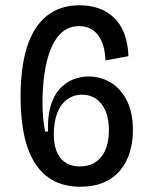

<svg xmlns="http://www.w3.org/2000/svg" viewBox="-20 -694 579 728"><path d="M284 14Q173 14 115.5 -71Q58 -156 58 -328Q58 -439 82.5 -516Q107 -593 157 -633.5Q207 -674 282 -674Q320 -674 352.5 -663Q385 -652 410.5 -628.5Q436 -605 450.5 -568.5Q465 -532 467 -481L380 -465Q378 -510 365 -538.5Q352 -567 330.5 -581Q309 -595 280 -595Q242 -595 215.5 -572Q189 -549 172.5 -508Q156 -467 148.5 -414Q141 -361 141 -301Q141 -277 143.5 -248.5Q146 -220 151 -195H162Q160 -252 172 -292Q184 -332 206 -356.5Q228 -381 256.5 -392.5Q285 -404 316 -404Q362 -404 400 -381Q438 -358 461 -312.5Q484 -267 484 -201Q484 -157 472.5 -118Q461 -79 436.5 -49Q412 -19 374 -2.5Q336 14 284 14ZM281 -63Q313 -63 335 -75Q357 -87 370 -107.5Q383 -128 388 -152Q393 -176 393 -200Q393 -245 379.5 -275Q366 -305 343.5 -320Q321 -335 292 -335Q259 -335 234.5 -317Q210 -299 197 -265.5Q184 -232 184 -185Q184 -152 191.5 -129Q199 -106 212 -91.5Q225 -77 243 -70Q261 -63 281 -63Z"/></svg>

Font: Bricolage Grotesque SemiCondensed
Style: Regular
Weight: 400
Width: 4
Designer: Mathieu Triay
Foundry: Atelier Triay
Version: Version 1.001;gftools[0.9.33.dev8+g029e19f]